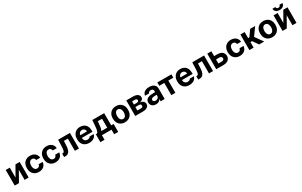

<svg xmlns="http://www.w3.org/2000/svg" viewBox="405 -3111 8897 5662"><g transform="rotate(-30 4854.0 -280.0)"><path d="M388 -530.4H531.3V0H393.1V-340.2L200.3 0H56.4V-530.4H194.6V-190.9Z M622.4 -263.2Q622.4 -344.1 654 -406.2Q685.6 -468.3 744.5 -502.8Q803.3 -537.3 882.3 -537.3Q950.2 -537.3 1002.7 -512.5Q1055.2 -487.6 1085.2 -441.9Q1115.3 -396.1 1118.3 -335.8H982Q977.8 -362.3 965.1 -382.5Q952.4 -402.7 931.8 -413.5Q911.2 -424.4 884.4 -424.4Q849.8 -424.4 823.9 -405.5Q798 -386.7 783.6 -350.9Q769.2 -315.1 769.2 -265.2Q769.2 -214.7 783.5 -178.6Q797.7 -142.5 823.6 -123.5Q849.5 -104.5 884.4 -104.5Q910 -104.5 930.5 -115Q950.9 -125.4 964.2 -145.2Q977.5 -164.9 982 -192.8H1118.3Q1114.9 -132.5 1085.5 -86.6Q1056.1 -40.7 1004 -15.2Q951.9 10.3 882.9 10.3Q802.9 10.3 744 -24.2Q685 -58.7 653.7 -120.7Q622.4 -182.6 622.4 -263.2Z M1185.9 -263.2Q1185.9 -344.1 1217.5 -406.2Q1249.2 -468.3 1308 -502.8Q1366.9 -537.3 1445.8 -537.3Q1513.7 -537.3 1566.2 -512.5Q1618.7 -487.6 1648.8 -441.9Q1678.8 -396.1 1681.9 -335.8H1545.5Q1541.3 -362.3 1528.6 -382.5Q1515.9 -402.7 1495.3 -413.5Q1474.7 -424.4 1448 -424.4Q1413.3 -424.4 1387.4 -405.5Q1361.6 -386.7 1347.1 -350.9Q1332.7 -315.1 1332.7 -265.2Q1332.7 -214.7 1347 -178.6Q1361.3 -142.5 1387.1 -123.5Q1413 -104.5 1448 -104.5Q1473.5 -104.5 1494 -115Q1514.4 -125.4 1527.7 -145.2Q1541.1 -164.9 1545.5 -192.8H1681.9Q1678.4 -132.5 1649 -86.6Q1619.6 -40.7 1567.5 -15.2Q1515.4 10.3 1446.4 10.3Q1366.4 10.3 1307.5 -24.2Q1248.6 -58.7 1217.2 -120.7Q1185.9 -182.6 1185.9 -263.2Z M1738.3 -114.9H1756.1Q1780.7 -114.9 1796.1 -130.5Q1811.5 -146.1 1820.1 -181.2Q1828.6 -216.3 1831.8 -277.9Q1832 -284.8 1832.5 -295.6L1841.4 -530.4H2242.8V0H2104.9V-416.3H1971.2L1962.9 -253.2L1961.1 -227.9Q1954.8 -147.7 1933.3 -97.7Q1911.7 -47.7 1874.5 -23.9Q1837.2 0 1782.7 0H1739.1Z M2330.6 -262.6Q2330.6 -343.8 2362.4 -406.3Q2394.2 -468.7 2452.3 -503Q2510.4 -537.3 2587.1 -537.3Q2658.4 -537.3 2714.7 -507.2Q2771 -477.1 2803.4 -416.5Q2835.9 -355.9 2835.9 -268.2V-227.9H2389.4V-318.5H2699.4Q2699.3 -350.4 2685.3 -375.7Q2671.3 -401.1 2646.4 -415.1Q2621.6 -429.1 2589.7 -429.1Q2556.4 -429.1 2530 -413.6Q2503.6 -398.1 2488.7 -371.4Q2473.7 -344.8 2473.5 -313.1V-228Q2473.5 -188.2 2488.4 -159Q2503.3 -129.7 2530.9 -113.8Q2558.4 -97.9 2595.4 -97.9Q2619.7 -97.9 2639.6 -104.5Q2659.5 -111.1 2673.5 -123Q2687.4 -135 2694.8 -150.9H2832.3Q2821.8 -102.1 2790.1 -65.8Q2758.4 -29.4 2707.9 -9.6Q2657.3 10.3 2593 10.3Q2512.3 10.3 2453.1 -23Q2393.8 -56.2 2362.2 -117.8Q2330.6 -179.3 2330.6 -262.6Z M2884.4 -114.9H2925.5Q2945.5 -128.2 2957.8 -158.3Q2970.2 -188.4 2976.5 -226.8Q2982.7 -265.2 2987.8 -323.1Q2989.1 -341.8 2990.4 -355.4L3004.4 -530.4H3408.3V-114.9H3490.6V155.1H3352.7V0H3025.7V155.1H2884.4ZM3272 -114.9V-418.6H3127.4L3121.4 -355.4Q3114.8 -263.4 3103.6 -206.7Q3092.3 -149.9 3069.7 -114.9Z M3548.9 -263.2Q3548.9 -344.9 3580.6 -406.9Q3612.4 -468.9 3671.3 -503.1Q3730.2 -537.3 3809.3 -537.3Q3888.4 -537.3 3947.4 -503.1Q4006.3 -468.9 4037.9 -406.9Q4069.5 -344.9 4069.5 -263.2Q4069.5 -181.9 4037.9 -120Q4006.3 -58.1 3947.4 -23.9Q3888.4 10.3 3809.3 10.3Q3730.2 10.3 3671.3 -23.9Q3612.4 -58.1 3580.6 -120Q3548.9 -181.9 3548.9 -263.2ZM3922.7 -264Q3922.7 -311.1 3909.7 -347.9Q3896.8 -384.7 3871.5 -405.7Q3846.1 -426.7 3810.1 -426.7Q3773.4 -426.7 3747.6 -405.9Q3721.9 -385.1 3708.8 -348.2Q3695.7 -311.3 3695.7 -264Q3695.7 -216.9 3708.8 -180.2Q3721.9 -143.6 3747.6 -122.7Q3773.4 -101.8 3810.1 -101.8Q3846.1 -101.8 3871.5 -122.7Q3896.8 -143.6 3909.7 -180.3Q3922.7 -217.1 3922.7 -264Z M4160.7 -530.4H4386.5Q4451.7 -530.4 4499.3 -513.7Q4546.8 -497 4572.1 -464.7Q4597.5 -432.4 4597.5 -387.2Q4597.5 -358.6 4583.1 -336.1Q4568.8 -313.5 4541.7 -298.5Q4514.7 -283.4 4477 -276.7Q4523.2 -273 4557 -255.1Q4590.9 -237.2 4608.7 -208.5Q4626.5 -179.9 4626.5 -144.6Q4626.5 -99.8 4602.5 -67.2Q4578.5 -34.6 4532.5 -17.3Q4486.5 0 4421.2 0H4160.7ZM4487.7 -164.3Q4487.7 -183.4 4479.9 -197.5Q4472 -211.5 4456.8 -218.9Q4441.6 -226.3 4421.2 -226.3H4295.6V-108.8H4421.2Q4441.6 -108.8 4456.8 -115.6Q4472 -122.5 4479.9 -134.8Q4487.7 -147.2 4487.7 -164.3ZM4461.1 -366.5Q4461.1 -391 4441.2 -405.1Q4421.3 -419.2 4386.5 -419.2H4295.6V-311.9H4389.6Q4411.6 -311.9 4427.8 -318.6Q4444.1 -325.2 4452.6 -337.4Q4461.1 -349.6 4461.1 -366.5Z M4911 -221.3Q4872.4 -218.1 4850.5 -200.4Q4828.6 -182.7 4828.6 -152.7Q4828.6 -132.6 4838.7 -118.6Q4848.7 -104.6 4866.6 -97.4Q4884.6 -90.3 4907.8 -90.3Q4940.3 -90.3 4965.8 -103.5Q4991.4 -116.7 5005.5 -139.3Q5019.7 -161.9 5019.7 -189.6L5018.9 -360.9Q5018.9 -383.2 5008.9 -399.1Q4999 -415 4980.1 -423.1Q4961.3 -431.3 4934.7 -431.3Q4910.2 -431.3 4891.9 -424.3Q4873.5 -417.3 4861.7 -404.2Q4850 -391 4846.1 -372.7H4709Q4713.2 -419.5 4741.3 -457Q4769.4 -494.4 4819.5 -515.9Q4869.7 -537.3 4938 -537.3Q4999.6 -537.3 5050.3 -518.4Q5100.9 -499.5 5132 -458.9Q5163 -418.3 5163 -357.3V0H5025.9V-73.4H5021.8Q5008.4 -47.9 4987.1 -29.5Q4965.8 -11.1 4935.5 -0.5Q4905.2 10.1 4866.7 10.1Q4815.3 10.1 4775.5 -7.9Q4735.7 -25.9 4713.1 -61.5Q4690.4 -97.2 4690.4 -148.2Q4690.4 -230.4 4745 -268.2Q4799.7 -305.9 4887.4 -311.7Q4909.2 -313 4941.9 -314.7Q4974.5 -316.3 5000.9 -317.4Q5015.9 -318.2 5025.6 -318.4L5026.6 -228.7Q5010.5 -228 4973.3 -225.8Q4936.1 -223.6 4911 -221.3Z M5219.3 -530.4H5698.1V-416.3H5527.2V0H5389.3V-416.3H5219.3Z M5741.5 -262.6Q5741.5 -343.8 5773.3 -406.3Q5805.1 -468.7 5863.2 -503Q5921.3 -537.3 5998 -537.3Q6069.4 -537.3 6125.6 -507.2Q6181.9 -477.1 6214.4 -416.5Q6246.8 -355.9 6246.8 -268.2V-227.9H5800.3V-318.5H6110.4Q6110.2 -350.4 6096.2 -375.7Q6082.2 -401.1 6057.3 -415.1Q6032.5 -429.1 6000.6 -429.1Q5967.3 -429.1 5940.9 -413.6Q5914.5 -398.1 5899.6 -371.4Q5884.6 -344.8 5884.4 -313.1V-228Q5884.4 -188.2 5899.3 -159Q5914.2 -129.7 5941.8 -113.8Q5969.4 -97.9 6006.3 -97.9Q6030.6 -97.9 6050.5 -104.5Q6070.4 -111.1 6084.4 -123Q6098.3 -135 6105.7 -150.9H6243.2Q6232.7 -102.1 6201 -65.8Q6169.3 -29.4 6118.8 -9.6Q6068.2 10.3 6003.9 10.3Q5923.2 10.3 5864 -23Q5804.7 -56.2 5773.1 -117.8Q5741.5 -179.3 5741.5 -262.6Z M6305 -114.9H6322.7Q6347.4 -114.9 6362.8 -130.5Q6378.2 -146.1 6386.7 -181.2Q6395.2 -216.3 6398.4 -277.9Q6398.6 -284.8 6399.1 -295.6L6408 -530.4H6809.4V0H6671.5V-416.3H6537.8L6529.6 -253.2L6527.8 -227.9Q6521.4 -147.7 6499.9 -97.7Q6478.4 -47.7 6441.1 -23.9Q6403.8 0 6349.3 0H6305.8Z M7390.9 -182.5Q7390.7 -128.2 7364.2 -87.1Q7337.8 -46 7287.6 -23Q7237.3 0 7168.6 0H6919V-530.4H7057.2V-114.1H7168.6Q7193.1 -114.1 7212.6 -122.9Q7232.1 -131.7 7243 -146.8Q7254 -161.9 7254.2 -181.5Q7254 -201.9 7243 -218.1Q7232.1 -234.4 7212.6 -243.2Q7193.1 -252 7168.6 -252H7010.1V-366.4H7168.6Q7237.5 -366.4 7287.6 -343.8Q7337.8 -321.2 7364.2 -279.6Q7390.7 -238 7390.9 -182.5Z M7461.8 -263.2Q7461.8 -344.1 7493.4 -406.2Q7525.1 -468.3 7583.9 -502.8Q7642.8 -537.3 7721.7 -537.3Q7789.6 -537.3 7842.1 -512.5Q7894.6 -487.6 7924.7 -441.9Q7954.7 -396.1 7957.8 -335.8H7821.4Q7817.2 -362.3 7804.5 -382.5Q7791.8 -402.7 7771.2 -413.5Q7750.6 -424.4 7723.9 -424.4Q7689.2 -424.4 7663.3 -405.5Q7637.5 -386.7 7623 -350.9Q7608.6 -315.1 7608.6 -265.2Q7608.6 -214.7 7622.9 -178.6Q7637.2 -142.5 7663 -123.5Q7688.9 -104.5 7723.9 -104.5Q7749.4 -104.5 7769.9 -115Q7790.3 -125.4 7803.6 -145.2Q7817 -164.9 7821.4 -192.8H7957.8Q7954.3 -132.5 7924.9 -86.6Q7895.5 -40.7 7843.4 -15.2Q7791.3 10.3 7722.3 10.3Q7642.3 10.3 7583.4 -24.2Q7524.5 -58.7 7493.1 -120.7Q7461.8 -182.6 7461.8 -263.2Z M8047.1 -530.4H8191.6V-323.5H8233.4L8379.6 -530.4H8549.9L8361.1 -267.8L8551.9 0H8379.7L8247.3 -189.5H8191.6V0H8047.1Z M8564.7 -263.2Q8564.7 -344.9 8596.5 -406.9Q8628.3 -468.9 8687.2 -503.1Q8746.1 -537.3 8825.2 -537.3Q8904.3 -537.3 8963.3 -503.1Q9022.2 -468.9 9053.8 -406.9Q9085.4 -344.9 9085.4 -263.2Q9085.4 -181.9 9053.8 -120Q9022.2 -58.1 8963.3 -23.9Q8904.3 10.3 8825.2 10.3Q8746.1 10.3 8687.2 -23.9Q8628.3 -58.1 8596.5 -120Q8564.7 -181.9 8564.7 -263.2ZM8938.6 -264Q8938.6 -311.1 8925.6 -347.9Q8912.7 -384.7 8887.3 -405.7Q8862 -426.7 8826 -426.7Q8789.3 -426.7 8763.5 -405.9Q8737.8 -385.1 8724.7 -348.2Q8711.5 -311.3 8711.5 -264Q8711.5 -216.9 8724.7 -180.2Q8737.8 -143.6 8763.5 -122.7Q8789.3 -101.8 8826 -101.8Q8862 -101.8 8887.3 -122.7Q8912.7 -143.6 8925.6 -180.3Q8938.6 -217.1 8938.6 -264Z M9508.1 -530.4H9651.4V0H9513.2V-340.2L9320.5 0H9176.6V-530.4H9314.8V-190.9ZM9413.5 -576.2Q9362.1 -576.2 9323.8 -593.6Q9285.5 -611 9264.8 -642.3Q9244 -673.6 9244 -715H9344.8Q9344.6 -698.1 9351.8 -684.3Q9359 -670.6 9374.3 -661.8Q9389.6 -653.1 9413.5 -653.1Q9448.1 -653.1 9464.9 -670.6Q9481.7 -688.1 9481.9 -715H9583.5Q9583.5 -673.6 9562.8 -642.3Q9542 -611 9503.5 -593.6Q9465 -576.2 9413.5 -576.2Z"/></g></svg>

Font: Pretendard Variable
Style: Regular
Weight: 400
Designer: Base glyphs from Inter by Rasmus Andersson; Hangul glyphs from Noto Sans CJK(Source Han Sans) by Jang Soo-young and Kang
Foundry: Kil Hyung-jin
Version: Version 1.100;FEAKit 1.0